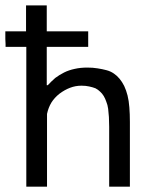

<svg xmlns="http://www.w3.org/2000/svg" viewBox="-23 -704 578 724"><path d="M-2 -527.3Q17.6 -527.3 76.2 -527.3Q76.2 -395.5 76.2 0Q95.7 0 154.3 0Q154.3 -68.4 154.3 -274.4Q159.2 -297.9 170.9 -317.4Q182.6 -335.9 201.2 -350.6Q220.7 -365.2 241.2 -373Q261.7 -380.9 284.2 -380.9Q300.8 -380.9 313.5 -377.9Q327.1 -375 336.9 -371.1Q346.7 -366.2 354.5 -358.4Q362.3 -351.6 368.2 -341.8Q374 -332 377.9 -320.3Q382.8 -308.6 384.8 -293.9Q386.7 -279.3 387.7 -262.7Q388.7 -245.1 388.7 -226.6Q388.7 -151.4 388.7 0Q408.2 0 466.8 0Q466.8 -60.5 466.8 -244.1Q466.8 -274.4 464.8 -298.8Q462.9 -324.2 458 -343.8Q453.1 -363.3 445.3 -379.9Q437.5 -395.5 427.7 -407.2Q418 -418.9 406.2 -426.8Q393.6 -435.5 377.9 -439.5Q363.3 -443.4 344.7 -446.3Q327.1 -449.2 306.6 -449.2Q280.3 -449.2 258.8 -444.3Q236.3 -439.5 218.8 -430.7Q201.2 -421.9 185.5 -410.2Q170.9 -397.5 157.2 -382.8Q156.2 -382.8 153.3 -382.8Q153.3 -418.9 153.3 -527.3Q192.4 -527.3 309.6 -527.3Q309.6 -542 309.6 -585.9Q270.5 -585.9 153.3 -585.9Q153.3 -610.4 153.3 -683.6Q133.8 -683.6 75.2 -683.6Q75.2 -659.2 75.2 -585.9Q55.7 -585.9 -2.9 -585.9Q-2.9 -582 -2.9 -575.2Q-2.9 -567.4 -2.9 -556.6Q-2 -545.9 -2 -538.1Q-2 -531.2 -2 -527.3Z"/></svg>

Font: Aptus Gothic JP
Style: Medium
Weight: 400
Designer: Fuminori Ogawa / Motoya
Version: Version 1